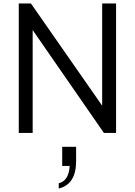

<svg xmlns="http://www.w3.org/2000/svg" viewBox="-20 -765 776 1105"><path d="M88 -745H158L595 -118H568V-745H648V0H578L141 -631H168V0H88ZM381 190H338V80H418V164Q418 229 393 268.5Q368 308 318 320V290Q348 282 363.5 256.5Q379 231 381 190Z"/></svg>

Font: Trafiko Sans Variable
Style: Regular
Weight: 400
Designer: Gumpita Rahayu / Trafiko
Foundry: Tokotype / Trafiko
Version: Version 0.001;FEAKit 1.0